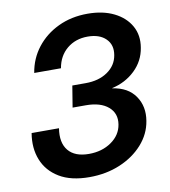

<svg xmlns="http://www.w3.org/2000/svg" viewBox="-84 -811 791 894"><g transform="rotate(-10 312.0 -363.5)"><path d="M267.6 11.7Q180.7 11.7 125.5 -21.5Q70.3 -54.7 47.9 -111.1Q25.4 -167.5 37.1 -237.3H166.5Q155.8 -169.9 186.5 -132.6Q217.3 -95.2 283.7 -95.2Q345.7 -95.2 390.1 -126.2Q434.6 -157.2 442.4 -206.5Q450.7 -257.8 414.1 -289.3Q377.4 -320.8 308.6 -320.8H245.6L262.2 -422.4H325.7Q387.7 -422.4 429.4 -451.2Q471.2 -480 479 -527.8Q487.3 -575.2 457.5 -604.7Q427.7 -634.3 371.6 -634.3Q314 -634.3 273.9 -601.1Q233.9 -567.9 224.1 -510.7H97.7Q108.4 -577.1 148.4 -628.7Q188.5 -680.2 250.5 -709.7Q312.5 -739.3 389.6 -739.3Q461.9 -739.3 514.2 -713.4Q566.4 -687.5 591.6 -642.6Q616.7 -597.7 606.9 -540.5Q597.2 -479 552.2 -435.8Q507.3 -392.6 443.4 -378.4V-377Q516.1 -366.7 550.3 -316.9Q584.5 -267.1 573.2 -200.2Q563.5 -139.6 520.8 -91.6Q478 -43.5 412.4 -15.9Q346.7 11.7 267.6 11.7Z"/></g></svg>

Font: Inter Display Semi Bold
Style: Italic
Weight: 600
Italic angle: -9.39999°
Designer: Rasmus Andersson
Foundry: rsms
Version: Version 4.000;git-4fc901f